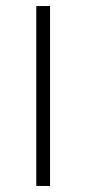

<svg xmlns="http://www.w3.org/2000/svg" viewBox="-20 -615 286 635"><path d="M100 0V-595H145.5V0Z"/></svg>

Font: Encode Sans SC SemiExpanded ExtraLight
Style: Regular
Weight: 250
Width: 6
Designer: Multiple Designers
Foundry: Impallari Type
Version: Version 3.002